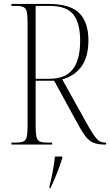

<svg xmlns="http://www.w3.org/2000/svg" viewBox="-20 -734 559 975"><path d="M38 0V-10H63Q87 -10 99.5 -16Q112 -22 116 -40.5Q120 -59 120 -95V-619Q120 -656 116 -674Q112 -692 99.5 -698Q87 -704 63 -704H38V-714H227Q336 -714 382.5 -667.5Q429 -621 429 -529Q429 -446 394 -397Q359 -348 296 -331L428 -94Q449 -57 463 -39Q477 -21 488.5 -15.5Q500 -10 513 -10H519V0H513Q479 0 457.5 -8Q436 -16 419 -36Q402 -56 382 -92L255 -324H161V-95Q161 -59 165 -40.5Q169 -22 181 -16Q193 -10 218 -10H245V0ZM232 -334Q312 -334 349.5 -382Q387 -430 387 -528Q387 -616 353 -660Q319 -704 232 -704H161V-334ZM231 213Q240 178 247.5 138.5Q255 99 259 61H296V70Q283 112 267 151.5Q251 191 236 221H231Z"/></svg>

Font: Noto Serif Display Condensed ExtraLight
Style: Regular
Weight: 200
Width: 3
Designer: Monotype Design Team
Foundry: Monotype Imaging Inc.
Version: Version 2.009